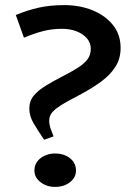

<svg xmlns="http://www.w3.org/2000/svg" viewBox="-20 -720 510 753"><path d="M196 13Q163 13 139 -5.5Q115 -24 115 -51Q115 -81 139 -99.5Q163 -118 196 -118Q231 -118 254.5 -99.5Q278 -81 278 -51Q278 -24 254.5 -5.5Q231 13 196 13ZM42 -661Q87 -680 132 -690Q177 -700 232 -700Q292 -700 342 -680Q392 -660 422.5 -622.5Q453 -585 453 -532Q453 -489 432 -457Q411 -425 376 -399.5Q341 -374 300 -352Q267 -335 243 -321.5Q219 -308 203.5 -296.5Q188 -285 180.5 -273.5Q173 -262 173 -247Q173 -232 178 -217Q183 -202 190 -185L153 -172Q128 -209 111.5 -237Q95 -265 95 -294Q95 -324 112.5 -345Q130 -366 160.5 -384.5Q191 -403 230 -423Q263 -440 287 -455.5Q311 -471 323.5 -488Q336 -505 336 -529Q336 -552 321 -569.5Q306 -587 280.5 -597Q255 -607 223 -607Q183 -607 147 -597.5Q111 -588 74 -572Z"/></svg>

Font: BioRhyme Medium
Style: Regular
Weight: 500
Designer: Aoife Mooney
Foundry: Aoife Mooney Type
Version: Version 1.600;gftools[0.9.33]